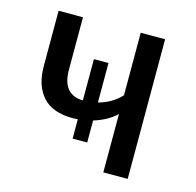

<svg xmlns="http://www.w3.org/2000/svg" viewBox="-83 -614 716 700"><g transform="rotate(15 274.5 -263.5)"><path d="M457 0H365V-220Q332 -189 280 -173V-90H225V-163L206 -162Q129 -162 92 -203.5Q55 -245 55 -318V-527H147V-329Q147 -236 225 -234V-390H280V-241Q332 -255 365 -291V-527H457Z"/></g></svg>

Font: Trujillo
Style: Regular
Weight: 400
Designer: Fira Sans original fonts by bBox Type GmbH, Carrois Corporate GbR, & Edenspiekermann AG / Changes by Cristiano Sobral
Foundry: Fira Sans original fonts by bBox Type GmbH, Carrois Corporate GbR, & Edenspiekermann AG / Changes by Cristiano Sobral
Version: Version 4.301;October 17, 2021;FontCreator 14.0.0.2814 64-bi